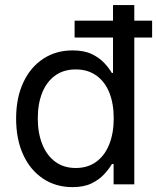

<svg xmlns="http://www.w3.org/2000/svg" viewBox="-20 -748 637 779"><path d="M273.9 11.2Q206.5 11.2 154.8 -23.2Q103 -57.6 74.2 -120.1Q45.4 -182.6 45.4 -267.1Q45.4 -351.1 74.5 -413.3Q103.5 -475.6 155.3 -509.5Q207 -543.5 274.4 -543.5Q321.3 -543.5 352.3 -528.6Q383.3 -513.7 402.8 -492.7Q422.4 -471.7 433.6 -452.1H438.5V-727.5H524.9V0H440.9V-82.5H434.1Q422.4 -62.5 402.3 -40.8Q382.3 -19 351.3 -3.9Q320.3 11.2 273.9 11.2ZM287.1 -66.4Q336.4 -66.4 370.8 -91.8Q405.3 -117.2 423.3 -162.6Q441.4 -208 441.4 -267.6Q441.4 -327.6 423.6 -372.1Q405.8 -416.5 371.1 -441.4Q336.4 -466.3 287.1 -466.3Q237.8 -466.3 203.4 -441.2Q168.9 -416 151.1 -371.3Q133.3 -326.7 133.3 -267.6Q133.3 -208.5 151.4 -163.1Q169.4 -117.7 203.9 -92Q238.3 -66.4 287.1 -66.4ZM282.7 -595.7V-664.1H597.2V-595.7Z"/></svg>

Font: Inter 20pt
Style: Regular
Weight: 400
Version: Version 4.001;git-66647c0bb